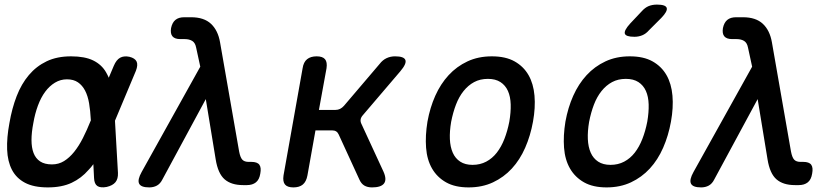

<svg xmlns="http://www.w3.org/2000/svg" viewBox="-20 -805 3640 835"><path d="M493 -53Q494 -27 482 -12.5Q470 2 444 8Q417 13 403.5 4Q390 -5 389 -31L386 -91Q376 -77 365 -66Q334 -30 291.5 -10Q249 10 188 10Q127 10 89 -10Q51 -30 32 -66.5Q13 -103 11 -154.5Q9 -206 21 -270Q32 -334 52.5 -387Q73 -440 105.5 -478.5Q138 -517 183 -538.5Q228 -560 289 -560Q349 -560 385.5 -542Q422 -524 441 -491Q448 -479 453 -467L475 -519Q486 -545 502.5 -554Q519 -563 543 -558Q567 -552 574 -537.5Q581 -523 571 -497L480 -280ZM375 -281V-283Q373 -323 367.5 -355.5Q362 -388 350 -411Q338 -434 319 -447Q300 -460 271 -460Q243 -460 219 -445.5Q195 -431 176.5 -406Q158 -381 145 -346Q132 -311 125 -270Q117 -229 117 -196Q117 -163 126 -139.5Q135 -116 154.5 -103Q174 -90 206 -90Q235 -90 258.5 -104.5Q282 -119 302.5 -144.5Q323 -170 340.5 -204.5Q358 -239 374 -279Z M686 -24Q677 -6 662.5 2Q648 10 629 10Q593 10 585 -6.5Q577 -23 596 -57L851 -515L833 -598Q829 -619 816 -627Q803 -635 783 -635H764Q740 -635 730 -647Q720 -659 724 -683Q729 -707 743 -718.5Q757 -730 781 -730H811Q867 -730 897.5 -701.5Q928 -673 937 -621L1020 -146Q1025 -120 1034 -110.5Q1043 -101 1061 -101H1073Q1099 -101 1108 -88.5Q1117 -76 1112 -50Q1108 -24 1093 -12Q1078 0 1054 0H1037Q986 0 957 -25Q928 -50 918 -112L875 -374Z M1256 10Q1230 10 1219.5 -2.5Q1209 -15 1213 -42L1296 -508Q1300 -535 1315.5 -547.5Q1331 -560 1357 -560Q1383 -560 1393.5 -547.5Q1404 -535 1400 -508L1367 -327H1439Q1450 -327 1459 -331.5Q1468 -336 1476 -345L1631 -527Q1644 -544 1661 -552Q1678 -560 1698 -560Q1737 -560 1743 -544Q1749 -528 1721 -495L1558 -304Q1550 -295 1548.5 -286Q1547 -277 1551 -268L1648 -58Q1663 -24 1650 -7Q1637 10 1598 10Q1578 10 1564.5 2Q1551 -6 1543 -24L1453 -220Q1449 -229 1442 -233.5Q1435 -238 1424 -238H1352L1317 -42Q1312 -15 1297 -2.5Q1282 10 1256 10Z M2018 10Q1959 10 1920 -12Q1881 -34 1859 -72Q1837 -110 1833 -162.5Q1829 -215 1839 -276Q1850 -337 1873 -388.5Q1896 -440 1931 -478Q1966 -516 2013 -538Q2060 -560 2119 -560Q2179 -560 2218 -538Q2257 -516 2278.5 -478.5Q2300 -441 2304.5 -389Q2309 -337 2298 -276Q2287 -215 2264 -162.5Q2241 -110 2206 -72Q2171 -34 2124 -12Q2077 10 2018 10ZM2035 -88Q2068 -88 2094.5 -102Q2121 -116 2140.5 -141Q2160 -166 2173.5 -200.5Q2187 -235 2195 -276Q2202 -317 2201 -351Q2200 -385 2189 -409.5Q2178 -434 2156.5 -448Q2135 -462 2102 -462Q2068 -462 2042 -448Q2016 -434 1996 -409Q1976 -384 1963 -350Q1950 -316 1942 -275Q1935 -234 1936.5 -200Q1938 -166 1949 -141Q1960 -116 1981.5 -102Q2003 -88 2035 -88Z M2618 10Q2559 10 2520 -12Q2481 -34 2459 -72Q2437 -110 2433 -162.5Q2429 -215 2439 -276Q2450 -337 2473 -388.5Q2496 -440 2531 -478Q2566 -516 2613 -538Q2660 -560 2719 -560Q2779 -560 2818 -538Q2857 -516 2878.5 -478.5Q2900 -441 2904.5 -389Q2909 -337 2898 -276Q2887 -215 2864 -162.5Q2841 -110 2806 -72Q2771 -34 2724 -12Q2677 10 2618 10ZM2635 -88Q2668 -88 2694.5 -102Q2721 -116 2740.5 -141Q2760 -166 2773.5 -200.5Q2787 -235 2795 -276Q2802 -317 2801 -351Q2800 -385 2789 -409.5Q2778 -434 2756.5 -448Q2735 -462 2702 -462Q2668 -462 2642 -448Q2616 -434 2596 -409Q2576 -384 2563 -350Q2550 -316 2542 -275Q2535 -234 2536.5 -200Q2538 -166 2549 -141Q2560 -116 2581.5 -102Q2603 -88 2635 -88ZM2802 -673Q2789 -658 2773 -651.5Q2757 -645 2739 -645Q2702 -645 2697.5 -658.5Q2693 -672 2720 -702L2770 -755Q2785 -772 2801 -778.5Q2817 -785 2837 -785Q2875 -785 2879.5 -770.5Q2884 -756 2856 -727Z M3086 -24Q3077 -6 3062.5 2Q3048 10 3029 10Q2993 10 2985 -6.5Q2977 -23 2996 -57L3251 -515L3233 -598Q3229 -619 3216 -627Q3203 -635 3183 -635H3164Q3140 -635 3130 -647Q3120 -659 3124 -683Q3129 -707 3143 -718.5Q3157 -730 3181 -730H3211Q3267 -730 3297.5 -701.5Q3328 -673 3337 -621L3420 -146Q3425 -120 3434 -110.5Q3443 -101 3461 -101H3473Q3499 -101 3508 -88.5Q3517 -76 3512 -50Q3508 -24 3493 -12Q3478 0 3454 0H3437Q3386 0 3357 -25Q3328 -50 3318 -112L3275 -374Z"/></svg>

Font: Maple Mono Medium
Style: Italic
Weight: 500
Italic angle: -10°
Monospace: yes
Designer: subframe7536
Version: Version 7.000